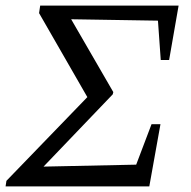

<svg xmlns="http://www.w3.org/2000/svg" viewBox="-30 -668 686 688"><path d="M-10 0 -7 -20 283 -320 110 -621 114 -648H610L576 -453H546L536 -594L225 -599L376 -338L374 -330L126 -71L458 -78L513 -223H545L505 0Z"/></svg>

Font: Piazzolla SC
Style: Italic
Weight: 400
Italic angle: -11.3°
Designer: Juan Pablo del Peral
Foundry: Huerta Tipografica
Version: Version 1.330